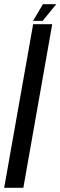

<svg xmlns="http://www.w3.org/2000/svg" viewBox="-55 -901 290 921"><path d="M-35 0 104 -785H195.5L57 0ZM103.5 -801 151 -881H215L149.5 -801Z"/></svg>

Font: Anybody UltraCondensed Medium
Style: Italic
Weight: 500
Width: 1
Italic angle: -10°
Designer: Tyler Finck
Foundry: Etcetera Type Company
Version: Version 1.010; ttfautohint (v1.8.3) -l 8 -r 50 -G 200 -x 14 